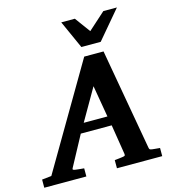

<svg xmlns="http://www.w3.org/2000/svg" viewBox="-183 -1025 1028 1134"><g transform="rotate(-15 331.0 -458.5)"><path d="M382.8 -503.9 271 -310.1H416ZM391.1 0V-49.8Q398.9 -50.8 407 -51.5Q415 -52.2 421.9 -53.2Q429.7 -54.2 437 -55.2Q446.8 -56.2 452.1 -58.6Q457.5 -61 456.1 -69.8L426.8 -252.9H237.8L139.2 -69.8Q134.3 -62.5 138.2 -59.3Q142.1 -56.2 151.9 -55.2Q159.7 -54.2 168.5 -53.2Q175.8 -52.2 185.1 -51.5Q194.3 -50.8 204.1 -49.8V0H-53.2V-49.8L4.9 -56.2L375 -687H493.2L602.1 -70.8Q603.5 -61 607.2 -58.3Q610.8 -55.7 622.1 -54.2Q628.9 -53.7 636.7 -52.7Q643.6 -51.8 651.6 -51.3Q659.7 -50.8 668 -49.8V0ZM491.7 -746.1H373.5L296.4 -917.5H379.4L448.7 -823.2L553.7 -917.5H636.7Z"/></g></svg>

Font: Charis SIL Am
Style: Bold Italic
Weight: 700
Italic angle: -11°
Foundry: SIL International
Version: Version 5.000